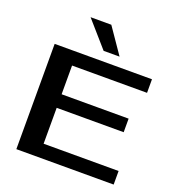

<svg xmlns="http://www.w3.org/2000/svg" viewBox="-154 -1006 1048 1131"><g transform="rotate(20 370.0 -440.0)"><path d="M75 0V-660H685V-575H215V-395H635V-310H215V-85H685V0ZM220 -880H350L460 -720H360Z"/></g></svg>

Font: Xolonium
Style: Regular
Weight: 400
Designer: Severin Meyer
Version: Version 4.2